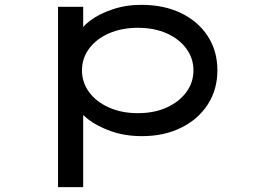

<svg xmlns="http://www.w3.org/2000/svg" viewBox="-20 -554 1049 794"><path d="M220 220V-526H324V-405L308 -414Q316 -441 352.5 -468.5Q389 -496 444.5 -515Q500 -534 564 -534Q659 -534 729.5 -499.5Q800 -465 839.5 -404Q879 -343 879 -263Q879 -184 839.5 -122.5Q800 -61 729.5 -26Q659 9 567 9Q497 9 439 -11.5Q381 -32 343.5 -61.5Q306 -91 298 -117L324 -131V220ZM550 -86Q618 -86 669.5 -109.5Q721 -133 750.5 -173Q780 -213 780 -263Q780 -313 750.5 -353Q721 -393 669.5 -416Q618 -439 550 -439Q483 -439 430.5 -416Q378 -393 348.5 -353Q319 -313 319 -263Q319 -213 348.5 -173Q378 -133 430.5 -109.5Q483 -86 550 -86Z"/></svg>

Font: Lexend Zetta
Style: Regular
Weight: 400
Designer: Bonnie Shaver-Troup, Thomas Jockin
Foundry: Lexend
Version: Version 1.007